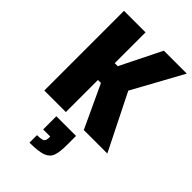

<svg xmlns="http://www.w3.org/2000/svg" viewBox="-286 -786 1172 1172"><g transform="rotate(45 300.5 -199.5)"><path d="M53 0V-688H239V-422H265L397 -688H595L416 -362L597 0H394L265 -277H239V0ZM277 184V173H216V59H386V132Q386 199 374.5 230.5Q363 262 327.5 275.5Q292 289 214 289V224Q253 224 265 216Q277 208 277 184Z"/></g></svg>

Font: Saira Semi Condensed ExtraBold
Style: Regular
Weight: 800
Width: 4
Designer: Hector Gatti with collaboration of the Omnibus-Type team
Foundry: Omnibus-Type
Version: Version 1.001; ttfautohint (v1.8)